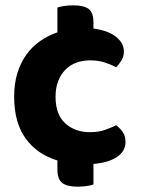

<svg xmlns="http://www.w3.org/2000/svg" viewBox="-20 -601 529 719"><path d="M188 -239Q188 -172 224.5 -139Q261 -106 317 -106Q349 -106 373 -114.5Q397 -123 415 -132Q432 -119 441 -104.5Q450 -90 450 -69Q450 -35 418.5 -13.5Q387 8 330 13V90Q322 93 305.5 95.5Q289 98 270 98Q231 98 213 84Q195 70 195 34V0Q119 -23 76 -82.5Q33 -142 33 -239Q33 -288 45 -327Q57 -366 78.5 -396Q100 -426 130 -447Q160 -468 195 -480V-573Q204 -576 220 -578.5Q236 -581 255 -581Q294 -581 312 -567.5Q330 -554 330 -517V-494Q384 -487 414 -463.5Q444 -440 444 -408Q444 -390 435 -375Q426 -360 415 -349Q397 -359 372.5 -367Q348 -375 317 -375Q290 -375 266.5 -366.5Q243 -358 225.5 -340.5Q208 -323 198 -297.5Q188 -272 188 -239Z"/></svg>

Font: Baloo 2 Latin
Style: Bold
Weight: 400
Designer: Sarang Kulkarni and Ek Type
Foundry: Ek Type
Version: Version 1.001